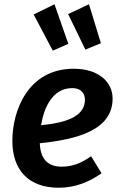

<svg xmlns="http://www.w3.org/2000/svg" viewBox="-20 -867 565 902"><path d="M301 -661 236 -847 138 -799 228 -629ZM454 -664 398 -847 300 -801 381 -634ZM509 -404C509 -479 447 -544 326 -544C113 -544 38 -349 38 -205C38 -71 112 15 256 15C333 15 399 -12 457 -53L408 -133C360 -99 318 -84 270 -84C212 -84 170 -112 167 -194C341 -212 509 -255 509 -404ZM173 -279C187 -364 228 -453 319 -453C366 -453 379 -422 379 -399C379 -331 315 -292 173 -279Z"/></svg>

Font: Fira Sans Medium
Style: Italic
Weight: 500
Italic angle: -8°
Designer: bBox Type GmbH & Carrois Corporate GbR & Edenspiekermann AG
Foundry: bBox Type GmbH & Carrois Corporate GbR & Edenspiekermann AG
Version: Version 4.301;PS 004.301;hotconv 1.0.88;makeotf.lib2.5.64775